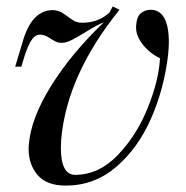

<svg xmlns="http://www.w3.org/2000/svg" viewBox="-20 -559 573 593"><path d="M444.8 -528.8Q501.5 -528.8 501.5 -427.7Q501.5 -411.6 499 -388.2Q486.8 -284.7 446.5 -192.9Q406.2 -101.1 338.9 -43.5Q271.5 14.2 183.1 14.2Q124 14.2 96.2 -18.3Q68.4 -50.8 68.4 -99.1L68.8 -109.9Q74.7 -192.4 137.5 -293.2Q200.2 -394 300.8 -490.2Q282.7 -483.4 251.7 -464.4Q220.7 -445.3 202.6 -436Q184.6 -426.8 172.4 -426.8Q160.2 -426.8 152.8 -430.2Q145.5 -433.6 131.1 -442.9Q116.7 -452.1 103.5 -452.1Q90.3 -452.1 79.8 -438.7Q69.3 -425.3 57.1 -390.1L45.9 -353H26.9L48.8 -425.8Q76.7 -527.8 143.1 -527.8Q162.1 -527.8 179.4 -514.9Q196.8 -502 207.3 -495.4Q217.8 -488.8 233.9 -488.8Q283.7 -488.8 317.9 -520L328.1 -539.1L349.1 -528.8Q186 -327.1 168.9 -127Q168 -110.4 168 -103.5Q168 -19 211.9 -19Q285.2 -19 343.8 -80.1Q402.3 -141.1 436.5 -226.3Q470.7 -311.5 474.1 -378.9Q440.9 -395.5 419.7 -423.1Q398.4 -450.7 400.4 -479.5Q402.3 -508.3 415.5 -518.6Q428.7 -528.8 444.8 -528.8Z"/></svg>

Font: PlayfairDisplay-Italic
Style: Italic
Weight: 400
Italic angle: -14°
Designer: Claus Eggers Sørensen
Foundry: Claus Eggers Sørensen
Version: Version 1.002;PS 001.002;hotconv 1.0.70;makeotf.lib2.5.58329